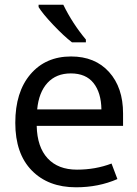

<svg xmlns="http://www.w3.org/2000/svg" viewBox="-20 -786 584 816"><path d="M249 -766Q288 -686 345 -618V-606H286Q251 -633 206 -680.5Q161 -728 144 -756V-766ZM282 -546Q384 -546 443.5 -480Q503 -414 503 -304V-251H136Q138 -161 182.5 -113Q227 -65 307 -65Q386 -65 454 -91L479 -25Q399 10 303 10Q185 10 115 -61.5Q45 -133 45 -264Q45 -395 109.5 -470.5Q174 -546 282 -546ZM281 -474Q219 -474 182 -434Q145 -394 138 -321H411Q410 -392 377.5 -433Q345 -474 281 -474Z"/></svg>

Font: Advent Sans Logo
Style: Regular
Weight: 400
Designer: Types & Symbols
Foundry: Types & Symbols
Version: Version 1.002